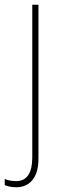

<svg xmlns="http://www.w3.org/2000/svg" viewBox="-52 -548 268 809"><path d="M17 241C68 241 110 206 110 122V-528H84V116C84 178 63 215 17 215C0 215 -17 213 -32 206V232C-20 237 -4 241 17 241Z"/></svg>

Font: Noto Sans Arabic UI SmCn Th
Style: Regular
Weight: 100
Width: 4
Designer: Monotype Design Team, Nadine Chahine and Nizar Qandah
Foundry: Monotype Imaging Inc.
Version: Version 2.010